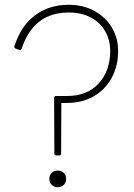

<svg xmlns="http://www.w3.org/2000/svg" viewBox="-20 -768 559 798"><path d="M214 -122Q206 -122 206 -130L205 -361Q205 -369 213 -369H257Q343 -369 390.5 -421.5Q438 -474 438 -556Q438 -601 417.5 -637.5Q397 -674 358 -695Q319 -716 265 -716Q120 -716 70 -566Q67 -558 59 -561L45 -566Q38 -569 40 -576Q66 -659 124.5 -703.5Q183 -748 265 -748Q327 -748 373.5 -722Q420 -696 445.5 -652.5Q471 -609 471 -556Q471 -494 444.5 -445Q418 -396 370 -368Q322 -340 255 -340H235L234 -130Q234 -122 226 -122ZM220 10Q205 10 195 0.5Q185 -9 185 -25Q185 -40 195 -49.5Q205 -59 220 -59Q235 -59 245 -49.5Q255 -40 255 -25Q255 -9 245 0.5Q235 10 220 10Z"/></svg>

Font: LINE Seed Sans App Thin
Style: Regular
Weight: 250
Designer: LINE VX Design & Dalton Maag Ltd & Sandoll Inc
Foundry: Dalton Maag Ltd
Version: Version 1.003